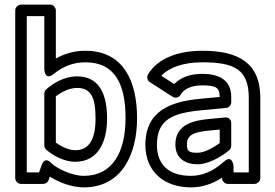

<svg xmlns="http://www.w3.org/2000/svg" viewBox="-20 -772 1190 832"><path d="M350 -502C477.3 -502 524 -409.3 524 -260C524 -112.3 467.3 -10 343 -10C293 -10 226.4 -41 201.7 -65.7C201.7 -65.7 175.1 -97.6 160.4 -56.3L149.3 -25H96V-702H172V-471C172 -471 174.2 -420.3 212.8 -451.6C254.8 -485.7 299.8 -502 350 -502ZM350 -552C304.6 -552 261.6 -540.7 222 -518.3V-727C222 -737.7 212.1 -752 197 -752H71C60.3 -752 46 -742.1 46 -727V0C46 10.7 55.9 25 71 25H167C175.9 25 186.9 18.8 190.6 8.3L195.9 -6.8C234.1 17.9 290.8 40 343 40C507.5 40 574 -103.1 574 -260C574 -417 517 -552 350 -552ZM306 -71C410.1 -71 444 -165.1 444 -258C444 -349.5 419.2 -441 314 -441C258.3 -441 209.3 -411 180.1 -384.5C174.9 -379.7 172 -372.3 172 -366V-142C172 -134.7 175.6 -127.5 180.7 -123C207.3 -100.3 254.8 -71 306 -71ZM306 -121C278.5 -121 244.5 -137.3 222 -154V-354.5C244.8 -372.8 280.7 -391 314 -391C375.3 -391 394 -348.3 394 -258C394 -170.3 367.3 -121 306 -121Z M857 -502C998.8 -502 1058 -469.1 1058 -348V-25H992V-53C992 -53 986.9 -104.8 950.2 -71.5C903.7 -29.3 856.6 -10 807 -10C712.4 -10 660 -57.9 660 -144C660 -254.5 727.9 -282.1 851.4 -294.1L959.3 -304.1C972.3 -305.3 982 -316.8 982 -329V-352C982 -431.9 919.9 -452 855 -452C806 -452 762.4 -437 734.9 -407.7L679.1 -443.5C714.1 -480.9 776 -502 857 -502ZM857 -552C754.2 -552 664.7 -521.1 621.6 -449.9C614.8 -438.7 618.1 -423.3 629.5 -416L727.5 -353C741.3 -344.1 756.5 -350.5 762.8 -361.8C775.7 -384.8 806.8 -402 855 -402C915.1 -402 932 -393.4 932 -351.8L846.6 -343.9C720.2 -331.6 610 -292.4 610 -144C610 -29.1 691 40 807 40C854.4 40 899.3 25.9 942 -2V0C942 10.7 951.9 25 967 25H1083C1093.7 25 1108 15.1 1108 0V-348C1108 -503.2 1008.4 -552 857 -552ZM740 -146C740 -84.4 785.1 -60 836 -60C856.5 -60 878.2 -66.1 902.1 -76.6C926.4 -87.3 949.9 -102.1 972.8 -120.6C978.6 -125.3 982 -132.7 982 -140V-238C982 -248.7 975.2 -264.8 954.7 -262.9L890.7 -256.9C822.3 -250.9 740 -234.7 740 -146ZM836 -110C798.5 -110 790 -116.6 790 -146C790 -188.9 821.2 -200.6 895.3 -207.1L932 -210.5V-152.2C909.3 -135.1 867.2 -110 836 -110Z"/></svg>

Font: Fog Sans
Style: Outline
Weight: 700
Foundry: Intel Corporation
Version: Version 1.00